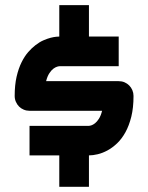

<svg xmlns="http://www.w3.org/2000/svg" viewBox="-20 -720 571 740"><path d="M494.6 -350.1Q494.6 -304.7 486.1 -270.3Q477.5 -235.8 463.4 -210.2Q449.2 -184.6 431.2 -167.5Q413.1 -150.4 394 -140.1Q375 -129.9 356.4 -125.5Q337.9 -121.1 322.8 -121.1V0H208.5V-121.1H93.8V-234.9H321.8Q325.2 -234.9 331.8 -236.8Q338.4 -238.8 346.2 -244.9Q354 -251 361.3 -262.5Q368.7 -273.9 373.5 -293H93.8Q82 -293 71.5 -297.4Q61 -301.8 53.5 -309.3Q45.9 -316.9 41.3 -327.4Q36.6 -337.9 36.6 -350.1Q36.6 -392.1 43.9 -424.1Q51.3 -456.1 63 -479.7Q74.7 -503.4 88.9 -519.5Q103 -535.6 116.7 -545.9Q132.3 -558.1 147.7 -564.7Q163.1 -571.3 175.5 -574.5Q188 -577.6 196.8 -578.4Q205.6 -579.1 208.5 -579.1V-700.2H322.8V-579.1H437.5V-464.8H209.5Q206.5 -464.8 200 -462.9Q193.4 -460.9 185.5 -455.1Q177.7 -449.2 170.2 -437.7Q162.6 -426.3 157.7 -407.2H437.5Q449.7 -407.2 460 -402.8Q470.2 -398.4 478 -390.6Q485.8 -382.8 490.2 -372.3Q494.6 -361.8 494.6 -350.1Z"/></svg>

Font: Audiowide
Style: Regular
Weight: 400
Version: Version 1.003